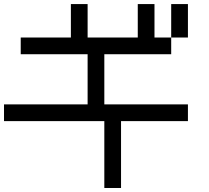

<svg xmlns="http://www.w3.org/2000/svg" viewBox="-20 -937 1040 957"><path d="M750 -916.7V-750H833.3V-666.7H500V-416.7H916.7V-333.3H583.3V0H500V-333.3H0V-416.7H416.7V-666.7H83.3V-750H333.3V-916.7H416.7V-750H666.7V-916.7ZM916.7 -916.7V-750H833.3V-916.7Z"/></svg>

Font: GalmuriMono11 Regular
Style: Regular
Weight: 400
Designer: Lee Minseo (quiple)
Version: Version 2.399;hotconv 1.1.1;makeotfexe 2.6.0 DEVELOPMENT